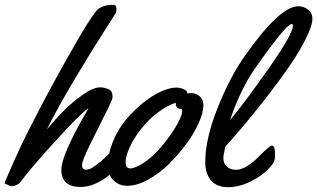

<svg xmlns="http://www.w3.org/2000/svg" viewBox="-45 -759 1318 798"><path d="M460 -144Q463.4 -121.6 463.4 -109.9Q463.4 -95.7 460 -88.9Q454.1 -76.7 438.2 -59.3Q422.4 -42 400.1 -24.4Q377.9 -6.8 348.4 5.6Q318.8 18.1 290.5 18.1Q210 18.1 210 -53.2Q210 -115.2 317.9 -300.3Q321.8 -307.1 323.2 -310.1Q285.6 -283.7 179.4 -166.3Q73.2 -48.8 38.1 0Q35.2 4.4 23.4 9.8Q11.7 15.1 4.4 15.1Q-1.5 15.1 -9 11Q-16.6 6.8 -18.6 6.8Q-24.9 6.8 -24.9 1.5Q-24.9 -1.5 -22.9 -6.8Q9.8 -83 38.1 -143.8Q66.4 -204.6 127.4 -321Q188.5 -437.5 269 -578.1Q322.8 -671.9 353 -710.9Q374.5 -738.8 425.3 -738.8Q428.2 -738.8 430.4 -738.3Q432.6 -737.8 434.8 -736.1Q437 -734.4 438 -730.2Q439 -726.1 439 -719.7Q439 -711.4 436 -704.1L383.8 -622.6Q331.5 -541 262.5 -425Q193.4 -309.1 149.9 -221.2Q182.1 -260.3 217.8 -296.6Q253.4 -333 297.9 -364.5Q342.3 -396 371.1 -396Q386.7 -396 406.2 -388.2Q422.9 -381.8 422.9 -355Q422.9 -345.2 391.1 -282.7Q359.4 -220.2 327.6 -155Q295.9 -89.8 295.9 -73.2Q295.9 -53.7 313 -53.7Q317.9 -53.7 326.2 -56.2Q335.9 -59.1 355 -73.2Q374 -87.4 389.6 -102.1Q405.3 -116.7 421.9 -132.6Q438.5 -148.4 439 -148.9Q444.8 -153.3 449.7 -153.3Q459 -153.3 460 -144Z M800.3 -320.8Q800.3 -291.5 781.2 -248.3Q762.2 -205.1 729 -160.4Q695.8 -115.7 656 -76.4Q616.2 -37.1 570.1 -12Q523.9 13.2 483.4 13.2Q448.7 13.2 426 -10.5Q403.3 -34.2 403.3 -67.9Q403.3 -118.7 424.1 -169.9Q444.8 -221.2 477.5 -260.5Q510.3 -299.8 548.6 -330.8Q586.9 -361.8 623.8 -378.4Q660.6 -395 688 -395Q701.7 -395 712.6 -390.9Q723.6 -386.7 728.5 -382.1Q733.4 -377.4 733.4 -374V-371.1Q740.2 -372.1 750 -372.1Q769.5 -372.1 784.9 -358.9Q800.3 -345.7 800.3 -320.8ZM705.6 -307.1H702.1Q685.1 -307.1 685.1 -332Q649.4 -320.3 610.4 -291Q571.3 -261.7 539.1 -220.2Q509.3 -181.6 493.4 -145.8Q477.5 -109.9 477.1 -86.4Q477.1 -59.1 497.1 -59.1Q517.1 -59.1 556.6 -85.4Q596.2 -111.8 636.2 -162.1Q673.8 -209.5 693.1 -245.4Q712.4 -281.2 712.4 -297.4Q712.4 -307.1 705.6 -307.1Z M1253.4 -682.1Q1253.4 -650.4 1223.1 -592Q1192.9 -533.7 1150.4 -472.9Q1107.9 -412.1 1054.2 -343.8Q1000.5 -275.4 961.4 -229.5Q922.4 -183.6 891.1 -148.9Q890.6 -143.1 887 -127.2Q883.3 -111.3 883.3 -102.1Q883.3 -79.1 898.2 -66.2Q913.1 -53.2 936 -53.2Q957 -53.2 982.2 -68.8Q1007.3 -84.5 1025.9 -103.5Q1044.4 -122.6 1061.8 -138.2Q1079.1 -153.8 1085.4 -153.8Q1098.1 -153.8 1098.1 -118.2V-108.4Q1098.1 -98.1 1094.2 -88.9Q1090.3 -79.6 1087.2 -75.7Q1084 -71.8 1075.2 -62Q1044.9 -27.8 996.3 -4.4Q947.8 19 903.3 19Q856 19 832 -9Q808.1 -37.1 808.1 -85.9Q808.1 -181.2 859.1 -309.8Q910.2 -438.5 974.1 -528.8Q1118.2 -732.9 1194.3 -732.9Q1217.8 -732.9 1235.6 -719Q1253.4 -705.1 1253.4 -682.1ZM1172.4 -651.9Q1172.4 -659.2 1167.5 -659.2Q1150.4 -659.2 1077.6 -561.5Q1004.9 -463.9 983.4 -424.8Q939.9 -347.7 911.1 -259.8Q968.8 -328.1 1070.6 -472.9Q1172.4 -617.7 1172.4 -651.9Z"/></svg>

Font: Yellowtail
Style: Regular
Weight: 400
Designer: Astigmatic (AOETI)
Foundry: Astigmatic (AOETI)
Version: Version 1.000